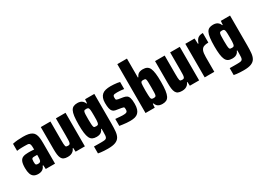

<svg xmlns="http://www.w3.org/2000/svg" viewBox="-24 -1909 4397 3228"><g transform="rotate(-30 2174.5 -295.5)"><path d="M257 -86Q270 -86 280 -88.5Q290 -91 297 -97Q304 -103 308 -111Q312 -123 314.5 -143Q317 -163 317 -189V-225H257Q236 -225 224.5 -219Q213 -213 209.5 -197.5Q206 -182 206 -152Q206 -126 209 -111.5Q212 -97 224 -91.5Q236 -86 257 -86ZM177 64Q124 64 91 43Q58 22 43 -22.5Q28 -67 28 -135Q28 -216 46 -259Q64 -302 102.5 -317.5Q141 -333 201 -333Q212 -333 225.5 -333Q239 -333 253 -332.5Q267 -332 283 -331Q299 -330 317 -328V-358Q317 -394 312.5 -416Q308 -438 296.5 -447.5Q285 -457 262 -458.5Q239 -460 203 -460Q179 -460 154 -459.5Q129 -459 105.5 -457.5Q82 -456 58 -452V-589Q105 -600 156 -604Q207 -608 261 -608Q322 -608 364 -599Q406 -590 434 -571.5Q462 -553 477 -521.5Q492 -490 497.5 -446.5Q503 -403 503 -343V53H323L318 -22H306Q296 8 277 27Q258 46 232.5 55Q207 64 177 64Z M748 63Q701 63 672.5 49.5Q644 36 629 7Q614 -22 608.5 -66.5Q603 -111 603 -171V-599H790V-245Q790 -194 791.5 -164.5Q793 -135 797.5 -120.5Q802 -106 813 -102Q824 -98 842 -98Q861 -98 871 -103Q881 -108 887 -124Q893 -140 894.5 -174.5Q896 -209 896 -267V-599H1083V52H903L899 -23H890Q878 6 858 25Q838 44 811 53.5Q784 63 748 63Z M1418 -145Q1443 -145 1453 -153Q1463 -161 1468 -186Q1472 -202 1473 -233.5Q1474 -265 1474 -313Q1474 -358 1473 -388.5Q1472 -419 1470 -431Q1466 -462 1455 -472Q1444 -482 1418 -482Q1396 -482 1385 -478.5Q1374 -475 1368 -458.5Q1362 -442 1360.5 -407.5Q1359 -373 1359 -313Q1359 -253 1361.5 -218.5Q1364 -184 1369 -168Q1374 -152 1385.5 -148.5Q1397 -145 1418 -145ZM1403 281Q1364 281 1329 279Q1294 277 1265 273.5Q1236 270 1214 265V131Q1236 131 1258 131.5Q1280 132 1304.5 132Q1329 132 1355 132Q1400 132 1424 128Q1448 124 1458.5 109Q1469 94 1471.5 66Q1474 38 1474 -10V-64H1464Q1454 -36 1435 -18.5Q1416 -1 1391.5 6.5Q1367 14 1335 14Q1288 14 1257 -2Q1226 -18 1208 -56Q1190 -94 1182 -157.5Q1174 -221 1174 -313Q1174 -414 1182.5 -477.5Q1191 -541 1210 -577Q1229 -613 1259.5 -627.5Q1290 -642 1335 -642Q1366 -642 1391 -634Q1416 -626 1435.5 -607Q1455 -588 1467 -557H1476L1482 -632H1661V-56Q1661 28 1655 92Q1649 156 1625 197.5Q1601 239 1548.5 260Q1496 281 1403 281Z M1957 64Q1925 64 1888.5 61Q1852 58 1817 53Q1782 48 1756 44V-91Q1777 -90 1795.5 -88Q1814 -86 1831.5 -85Q1849 -84 1865.5 -82.5Q1882 -81 1896 -81Q1933 -81 1953 -85.5Q1973 -90 1981.5 -102Q1990 -114 1990 -139Q1990 -162 1988 -173Q1986 -184 1974.5 -189Q1963 -194 1939 -198L1830 -216Q1798 -222 1778 -243Q1758 -264 1749 -305Q1740 -346 1740 -410Q1740 -465 1755 -503.5Q1770 -542 1797 -565Q1824 -588 1865.5 -598Q1907 -608 1961 -608Q1991 -608 2024 -605.5Q2057 -603 2087 -599Q2117 -595 2137 -589V-452Q2111 -457 2087.5 -458.5Q2064 -460 2043 -461.5Q2022 -463 2005 -463Q1974 -463 1956 -460Q1938 -457 1929.5 -446Q1921 -435 1921 -411Q1921 -390 1923 -379Q1925 -368 1934.5 -363Q1944 -358 1963 -354L2056 -339Q2092 -333 2117.5 -317Q2143 -301 2155 -262.5Q2167 -224 2167 -150Q2167 -87 2153.5 -46.5Q2140 -6 2114 19Q2088 44 2049 54Q2010 64 1957 64Z M2488 -72Q2509 -72 2521 -76Q2533 -80 2538.5 -96Q2544 -112 2545 -148Q2546 -184 2546 -248Q2546 -312 2545 -348Q2544 -384 2539 -400.5Q2534 -417 2521.5 -420.5Q2509 -424 2488 -424Q2467 -424 2455.5 -417.5Q2444 -411 2439 -388Q2437 -376 2435 -341.5Q2433 -307 2433 -248Q2433 -193 2435 -160.5Q2437 -128 2439 -111Q2443 -87 2454.5 -79.5Q2466 -72 2488 -72ZM2572 88Q2541 88 2514.5 79.5Q2488 71 2470 52Q2452 33 2442 3H2430L2425 77H2246V-872H2433V-505H2443Q2456 -534 2473 -551Q2490 -568 2515.5 -576Q2541 -584 2572 -584Q2620 -584 2651.5 -567Q2683 -550 2700.5 -512Q2718 -474 2726 -408.5Q2734 -343 2734 -247Q2734 -146 2725 -80.5Q2716 -15 2697 21.5Q2678 58 2647.5 73Q2617 88 2572 88Z M2966 63Q2919 63 2890.5 49.5Q2862 36 2847 7Q2832 -22 2826.5 -66.5Q2821 -111 2821 -171V-599H3008V-245Q3008 -194 3009.5 -164.5Q3011 -135 3015.5 -120.5Q3020 -106 3031 -102Q3042 -98 3060 -98Q3079 -98 3089 -103Q3099 -108 3105 -124Q3111 -140 3112.5 -174.5Q3114 -209 3114 -267V-599H3301V52H3121L3117 -23H3108Q3096 6 3076 25Q3056 44 3029 53.5Q3002 63 2966 63Z M3407 55V-596H3586L3591 -490H3601Q3616 -534 3635.5 -560Q3655 -586 3684 -596.5Q3713 -607 3753 -607V-421Q3701 -421 3665 -407.5Q3629 -394 3611.5 -353.5Q3594 -313 3594 -232V55Z M4053 -145Q4078 -145 4088 -153Q4098 -161 4103 -186Q4107 -202 4108 -233.5Q4109 -265 4109 -313Q4109 -358 4108 -388.5Q4107 -419 4105 -431Q4101 -462 4090 -472Q4079 -482 4053 -482Q4031 -482 4020 -478.5Q4009 -475 4003 -458.5Q3997 -442 3995.5 -407.5Q3994 -373 3994 -313Q3994 -253 3996.5 -218.5Q3999 -184 4004 -168Q4009 -152 4020.5 -148.5Q4032 -145 4053 -145ZM4038 281Q3999 281 3964 279Q3929 277 3900 273.5Q3871 270 3849 265V131Q3871 131 3893 131.5Q3915 132 3939.5 132Q3964 132 3990 132Q4035 132 4059 128Q4083 124 4093.5 109Q4104 94 4106.5 66Q4109 38 4109 -10V-64H4099Q4089 -36 4070 -18.5Q4051 -1 4026.5 6.5Q4002 14 3970 14Q3923 14 3892 -2Q3861 -18 3843 -56Q3825 -94 3817 -157.5Q3809 -221 3809 -313Q3809 -414 3817.5 -477.5Q3826 -541 3845 -577Q3864 -613 3894.5 -627.5Q3925 -642 3970 -642Q4001 -642 4026 -634Q4051 -626 4070.5 -607Q4090 -588 4102 -557H4111L4117 -632H4296V-56Q4296 28 4290 92Q4284 156 4260 197.5Q4236 239 4183.5 260Q4131 281 4038 281Z"/></g></svg>

Font: Farlight84_Sys_V01
Style: Bold
Weight: 700
Designer: Monotype Design Team, Nadine Chahine and Nizar Qandah
Foundry: Monotype Imaging Inc.
Version: Version 2.004;October 31, 2024;FontCreator 14.0.0.2814 64-bi